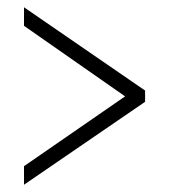

<svg xmlns="http://www.w3.org/2000/svg" viewBox="-20 -622 465 528"><path d="M46 -165 324 -357 46 -551V-602L379 -373V-342L46 -114Z"/></svg>

Font: Noto Serif CondLight
Style: Regular
Weight: 300
Width: 3
Designer: Monotype Design Team
Foundry: Monotype Imaging Inc.
Version: Version 1.001